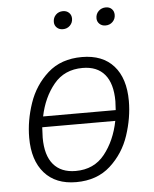

<svg xmlns="http://www.w3.org/2000/svg" viewBox="-53 -787 676 843"><g transform="rotate(-5 284.5 -365.5)"><path d="M510 -324Q510 -250 484.5 -173Q459 -96 400 -42.5Q341 11 249 11Q159 11 109.5 -45Q60 -101 60 -201Q60 -276 86 -352.5Q112 -429 170.5 -481.5Q229 -534 321 -534Q412 -534 461 -479Q510 -424 510 -324ZM129 -289H449Q451 -317 451 -328Q451 -406 417.5 -446Q384 -486 320 -486Q240 -486 193 -429Q146 -372 129 -289ZM443 -242H121Q119 -210 119 -196Q119 -118 153 -78Q187 -38 251 -38Q332 -38 379 -97Q426 -156 443 -242ZM212 -698Q212 -717 224.5 -729.5Q237 -742 256 -742Q272 -742 282.5 -732Q293 -722 293 -706Q293 -688 280.5 -675.5Q268 -663 249 -663Q233 -663 222.5 -673Q212 -683 212 -698ZM400 -698Q400 -717 413 -729.5Q426 -742 445 -742Q461 -742 471 -732Q481 -722 481 -706Q481 -688 468.5 -675.5Q456 -663 437 -663Q421 -663 410.5 -673Q400 -683 400 -698Z"/></g></svg>

Font: Fira Sans Light
Style: Italic
Weight: 300
Italic angle: -8°
Designer: bBox Type GmbH & Carrois Corporate GbR & Edenspiekermann AG
Foundry: bBox Type GmbH & Carrois Corporate GbR & Edenspiekermann AG
Version: Version 4.301